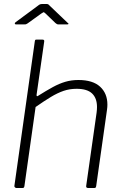

<svg xmlns="http://www.w3.org/2000/svg" viewBox="-20 -940 618 960"><path d="M62 0Q58 0 54.5 -3.5Q51 -7 52 -11L154 -733Q155 -739 156.5 -740.5Q158 -742 163 -742H192Q203 -742 201 -732L163 -467Q162 -456 169 -460Q212 -487 244 -504.5Q276 -522 306.5 -531Q337 -540 372 -540Q444 -540 480.5 -506.5Q517 -473 517 -417Q517 -411 516.5 -404.5Q516 -398 515 -391L461 -10Q460 -4 458 -2Q456 0 451 0H421Q409 0 411 -11L463 -377Q464 -384 464.5 -391.5Q465 -399 465 -405Q465 -449 440.5 -472.5Q416 -496 363 -496Q328 -496 297.5 -485.5Q267 -475 234 -455Q201 -435 158 -405L102 -9Q101 -4 99 -2Q97 0 92 0ZM257 -825 206 -874Q199 -880 197.5 -879Q196 -878 186 -872L118 -823Q112 -819 109.5 -818.5Q107 -818 101 -818H60Q55 -818 54 -821.5Q53 -825 58 -829L169 -911Q175 -916 179.5 -918Q184 -920 192 -920H214Q221 -920 224 -916Q227 -912 230 -910L317 -827Q323 -823 322.5 -820.5Q322 -818 316 -818H271Q267 -818 264 -820Q261 -822 257 -825Z"/></svg>

Font: Libre Franklin Thin ExtraLight
Style: Italic
Weight: 250
Italic angle: -8°
Version: Version 3.000